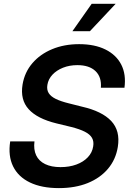

<svg xmlns="http://www.w3.org/2000/svg" viewBox="-20 -969 682 1001"><path d="M287.1 11.7Q197.3 11.7 136.2 -17.6Q75.2 -46.9 48.3 -101.6Q21.5 -156.2 33.2 -231.9H159.7Q154.3 -189.5 168.5 -159.4Q182.6 -129.4 215.3 -113.5Q248 -97.7 295.4 -97.7Q341.3 -97.7 377.9 -111.1Q414.6 -124.5 437.7 -148.9Q460.9 -173.3 465.8 -205.6Q470.2 -231.4 459.7 -250Q449.2 -268.6 422.4 -282.2Q395.5 -295.9 351.1 -307.1L274.4 -325.7Q174.3 -350.1 129.4 -399.7Q84.5 -449.2 97.7 -528.8Q108.4 -592.3 148.7 -639.4Q189 -686.5 251.7 -712.6Q314.5 -738.8 392.6 -738.8Q473.6 -738.8 529.8 -710.9Q585.9 -683.1 612.1 -632.3Q638.2 -581.5 628.9 -511.7H505.9Q510.3 -567.4 477.8 -598.4Q445.3 -629.4 383.3 -629.4Q342.3 -629.4 308.6 -616Q274.9 -602.5 253.4 -579.6Q231.9 -556.6 227.1 -526.9Q222.7 -501.5 233.9 -483.6Q245.1 -465.8 271.2 -453.1Q297.4 -440.4 338.9 -430.2L408.7 -412.6Q460 -400.9 497.8 -382.3Q535.6 -363.8 559.6 -338.4Q583.5 -313 592.3 -279.3Q601.1 -245.6 594.2 -202.6Q583.5 -137.2 543 -89.1Q502.4 -41 437.3 -14.6Q372.1 11.7 287.1 11.7ZM357.4 -806.2 458 -949.2H583L448.7 -806.2Z"/></svg>

Font: Inter 28pt SemiBold
Style: Italic
Weight: 600
Italic angle: -9.3988°
Designer: Rasmus Andersson
Foundry: rsms
Version: Version 4.001;git-66647c0bb